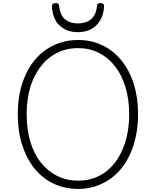

<svg xmlns="http://www.w3.org/2000/svg" viewBox="-20 -1214 1016 1253"><path d="M490 19Q402 19 329.5 -15.5Q257 -50 205 -114.5Q153 -179 124.5 -268.5Q96 -358 96 -468Q96 -541 108.5 -604.5Q121 -668 145.5 -722.5Q170 -777 204.5 -819.5Q239 -862 283.5 -892Q328 -922 380 -937.5Q432 -953 490 -953Q576 -953 648 -918.5Q720 -884 772.5 -819.5Q825 -755 853 -666Q881 -577 881 -468Q881 -395 868 -331Q855 -267 831 -212.5Q807 -158 772 -115Q737 -72 693.5 -42.5Q650 -13 599 3Q548 19 490 19ZM490 -35Q538 -35 581.5 -48Q625 -61 662.5 -87.5Q700 -114 729 -151.5Q758 -189 779 -237Q800 -285 811.5 -343Q823 -401 823 -468Q823 -567 798.5 -647Q774 -727 729 -783.5Q684 -840 623.5 -870Q563 -900 490 -900Q440 -900 396.5 -886.5Q353 -873 315.5 -847Q278 -821 248.5 -783.5Q219 -746 197.5 -698Q176 -650 165 -592Q154 -534 154 -468Q154 -368 178.5 -287.5Q203 -207 248.5 -151Q294 -95 355 -65Q416 -35 490 -35ZM489 -1004Q417 -1004 370 -1046.5Q323 -1089 319 -1174Q319 -1183 325 -1188.5Q331 -1194 343 -1194Q355 -1194 360 -1189Q365 -1184 366 -1174Q372 -1116 404 -1088.5Q436 -1061 489 -1061Q541 -1061 574 -1088.5Q607 -1116 613 -1174Q614 -1184 618.5 -1189Q623 -1194 634 -1194Q647 -1194 653.5 -1188.5Q660 -1183 659 -1174Q657 -1119 634 -1081Q611 -1043 574 -1023.5Q537 -1004 489 -1004Z"/></svg>

Font: Playwrite US Modern ExtraLight
Style: Regular
Weight: 250
Designer: Veronika Burian, José Scaglione
Foundry: TypeTogether
Version: Version 1.003